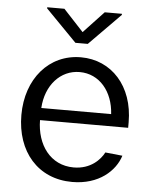

<svg xmlns="http://www.w3.org/2000/svg" viewBox="-54 -812 695 868"><g transform="rotate(5 293.0 -377.5)"><path d="M306 11C427 11 500 -57 522 -127L444 -135C427 -102 384 -55 307 -55C201 -55 138 -143 137 -255H537V-280C537 -444 436 -554 297 -554C152 -554 51 -435 51 -271C51 -105 150 11 306 11ZM125 -761 266 -617H322L464 -761V-766H386L294 -668L203 -766H125ZM138 -310C144 -414 210 -487 297 -487C387 -487 449 -412 455 -310Z"/></g></svg>

Font: Wafeq
Style: Regular
Weight: 400
Designer: Rasmus Andersson & Azza Alameddine
Foundry: Google & TypeTogether
Version: Version 3.000;FEAKit 1.0